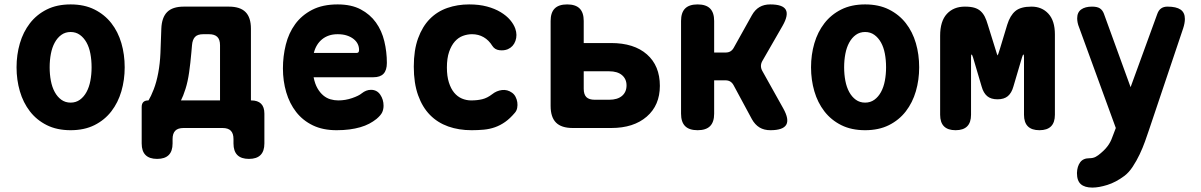

<svg xmlns="http://www.w3.org/2000/svg" viewBox="-20 -580 5440 870"><path d="M300 10Q238 10 192 -13Q146 -36 115.5 -75.5Q85 -115 70 -166.5Q55 -218 55 -275Q55 -332 70 -383.5Q85 -435 115.5 -474.5Q146 -514 192 -537Q238 -560 300 -560Q362 -560 408 -537Q454 -514 484.5 -475Q515 -436 530 -384.5Q545 -333 545 -275Q545 -218 530 -166.5Q515 -115 484.5 -75.5Q454 -36 408 -13Q362 10 300 10ZM300 -115Q324 -115 342 -128Q360 -141 372 -163Q384 -185 389.5 -214Q395 -243 395 -275Q395 -308 389.5 -337Q384 -366 372 -387.5Q360 -409 342 -422Q324 -435 300 -435Q276 -435 258 -422Q240 -409 228 -387Q216 -365 210.5 -336Q205 -307 205 -275Q205 -243 210.5 -214Q216 -185 228 -163Q240 -141 258 -128Q276 -115 300 -115Z M692 140Q657 140 639.5 122.5Q622 105 622 70V-95Q622 -110 629.5 -117.5Q637 -125 652 -125H653Q664 -143 676.5 -175Q689 -207 697 -249.5Q705 -292 707 -340L711 -450Q713 -501 737.5 -525.5Q762 -550 813 -550H1017Q1068 -550 1092.5 -525.5Q1117 -501 1117 -450V-125H1118Q1148 -125 1163 -110Q1178 -95 1178 -65V70Q1178 105 1160.5 122.5Q1143 140 1108 140Q1073 140 1055.5 122.5Q1038 105 1038 70V50Q1038 25 1026 12.5Q1014 0 988 0H812Q786 0 774 12.5Q762 25 762 50V70Q762 105 744.5 122.5Q727 140 692 140ZM977 -375Q977 -401 964.5 -413Q952 -425 927 -425H901Q875 -425 863.5 -412.5Q852 -400 850 -375L847 -341Q843 -295 837 -252.5Q831 -210 820.5 -177Q810 -144 800 -125H977Z M1661 -173Q1688 -173 1703 -151Q1718 -129 1718 -101Q1718 -85 1712 -71.5Q1706 -58 1686 -41Q1671 -29 1653 -19.5Q1635 -10 1612.5 -3.5Q1590 3 1563.5 6.5Q1537 10 1505 10Q1443 10 1397.5 -12Q1352 -34 1322 -72.5Q1292 -111 1277 -162Q1262 -213 1262 -270Q1262 -325 1275 -377.5Q1288 -430 1317.5 -470.5Q1347 -511 1394.5 -535.5Q1442 -560 1510 -560Q1572 -560 1614.5 -537.5Q1657 -515 1683.5 -478Q1710 -441 1721.5 -393Q1733 -345 1733 -295Q1733 -262 1718 -246Q1703 -230 1672 -230H1401Q1407 -200 1418.5 -180Q1430 -160 1445 -147.5Q1460 -135 1477.5 -130Q1495 -125 1513 -125Q1545 -125 1575.5 -135.5Q1606 -146 1619 -157Q1629 -165 1639.5 -169Q1650 -173 1661 -173ZM1402 -340H1595Q1601 -340 1604 -343Q1607 -346 1607 -354Q1607 -368 1601 -380.5Q1595 -393 1582.5 -403Q1570 -413 1552 -419Q1534 -425 1510 -425Q1488 -425 1470.5 -419Q1453 -413 1439.5 -402Q1426 -391 1416.5 -375.5Q1407 -360 1402 -340Z M1855 -278Q1855 -353 1874.5 -406.5Q1894 -460 1927.5 -494Q1961 -528 2007 -544Q2053 -560 2106 -560Q2151 -560 2186.5 -550.5Q2222 -541 2248.5 -525Q2275 -509 2291.5 -489.5Q2308 -470 2315 -450Q2325 -421 2315.5 -394.5Q2306 -368 2281 -357Q2264 -350 2243 -352.5Q2222 -355 2211 -372Q2195 -398 2171.5 -411.5Q2148 -425 2119 -425Q2098 -425 2077.5 -417.5Q2057 -410 2041 -392Q2025 -374 2015 -345Q2005 -316 2005 -274Q2005 -235 2014 -206.5Q2023 -178 2038 -160Q2053 -142 2073 -133.5Q2093 -125 2115 -125Q2143 -125 2165.5 -130.5Q2188 -136 2210 -153Q2230 -169 2254.5 -172Q2279 -175 2300 -160Q2310 -153 2316 -141.5Q2322 -130 2324 -117Q2326 -104 2323.5 -91Q2321 -78 2313 -69Q2291 -43 2269 -27.5Q2247 -12 2223 -3.5Q2199 5 2172.5 7.5Q2146 10 2117 10Q2059 10 2011 -7Q1963 -24 1928.5 -59Q1894 -94 1874.5 -148.5Q1855 -203 1855 -278Z M2575 0Q2524 0 2499.5 -24.5Q2475 -49 2475 -100V-485Q2475 -523 2493.5 -541.5Q2512 -560 2550 -560Q2588 -560 2606.5 -541.5Q2625 -523 2625 -485V-385H2749Q2853 -385 2911.5 -333.5Q2970 -282 2970 -191Q2970 -103 2910.5 -51.5Q2851 0 2750 0ZM2625 -178Q2625 -152 2637 -140Q2649 -128 2675 -128H2740Q2778 -128 2798.5 -145.5Q2819 -163 2819 -193Q2819 -222 2798.5 -239.5Q2778 -257 2740 -257H2625Z M3141 10Q3103 10 3084.5 -8.5Q3066 -27 3066 -65V-485Q3066 -523 3084.5 -541.5Q3103 -560 3141 -560Q3179 -560 3197.5 -541.5Q3216 -523 3216 -485V-342H3268Q3281 -342 3290 -347.5Q3299 -353 3305 -364L3387 -511Q3401 -536 3421.5 -548Q3442 -560 3470 -560Q3527 -560 3540.5 -536Q3554 -512 3526 -463L3434 -303Q3428 -292 3428 -281Q3428 -270 3434 -259L3529 -89Q3557 -39 3542.5 -14.5Q3528 10 3471 10Q3442 10 3421.5 -2.5Q3401 -15 3387 -40L3304 -194Q3298 -205 3289 -210.5Q3280 -216 3267 -216H3216V-65Q3216 -27 3197.5 -8.5Q3179 10 3141 10Z M3900 10Q3838 10 3792 -13Q3746 -36 3715.5 -75.5Q3685 -115 3670 -166.5Q3655 -218 3655 -275Q3655 -332 3670 -383.5Q3685 -435 3715.5 -474.5Q3746 -514 3792 -537Q3838 -560 3900 -560Q3962 -560 4008 -537Q4054 -514 4084.5 -475Q4115 -436 4130 -384.5Q4145 -333 4145 -275Q4145 -218 4130 -166.5Q4115 -115 4084.5 -75.5Q4054 -36 4008 -13Q3962 10 3900 10ZM3900 -115Q3924 -115 3942 -128Q3960 -141 3972 -163Q3984 -185 3989.5 -214Q3995 -243 3995 -275Q3995 -308 3989.5 -337Q3984 -366 3972 -387.5Q3960 -409 3942 -422Q3924 -435 3900 -435Q3876 -435 3858 -422Q3840 -409 3828 -387Q3816 -365 3810.5 -336Q3805 -307 3805 -275Q3805 -243 3810.5 -214Q3816 -185 3828 -163Q3840 -141 3858 -128Q3876 -115 3900 -115Z M4760 -60Q4760 -25 4742.5 -7.5Q4725 10 4690 10Q4655 10 4637.5 -7.5Q4620 -25 4620 -60V-320Q4620 -333 4617.5 -333Q4615 -333 4611 -320L4572 -188Q4564 -159 4547 -144.5Q4530 -130 4500 -130Q4470 -130 4453 -144.5Q4436 -159 4428 -188L4389 -320Q4385 -332 4383 -333H4382Q4380 -332 4380 -320V-60Q4380 -25 4362.5 -7.5Q4345 10 4310 10Q4275 10 4257.5 -7.5Q4240 -25 4240 -60V-418Q4240 -484 4270.5 -517Q4301 -550 4352 -550Q4378 -550 4395 -545Q4412 -540 4423.5 -529.5Q4435 -519 4442.5 -504Q4450 -489 4456 -468L4490 -359Q4499 -329 4500 -329L4501 -330Q4502 -330 4511 -359L4544 -468Q4557 -510 4581 -530Q4605 -550 4654 -550Q4701 -550 4730.5 -518Q4760 -486 4760 -424Z M5025 29 5036 0 4870 -455Q4865 -467 4863 -477.5Q4861 -488 4861 -497Q4861 -524 4879 -537Q4897 -550 4928 -550Q4952 -550 4964 -542Q4976 -534 4982 -518L5103 -185L5224 -517Q5230 -534 5241.5 -542Q5253 -550 5270 -550Q5310 -550 5329.5 -536.5Q5349 -523 5349 -494Q5349 -485 5347 -474Q5345 -463 5341 -451L5186 10Q5179 31 5168.5 60.5Q5158 90 5144 119.5Q5130 149 5112.5 175.5Q5095 202 5075 217Q5036 246 4997.5 258Q4959 270 4930 270Q4895 270 4877.5 254.5Q4860 239 4860 205V203Q4861 174 4874.5 155.5Q4888 137 4916 137Q4933 137 4945 130.5Q4957 124 4968 114Q4981 103 4989.5 93.5Q4998 84 5004.5 74Q5011 64 5015.5 53.5Q5020 43 5025 29Z"/></svg>

Font: Maple Mono NL ExtraBold
Style: Regular
Weight: 800
Monospace: yes
Designer: subframe7536
Version: Version 7.000